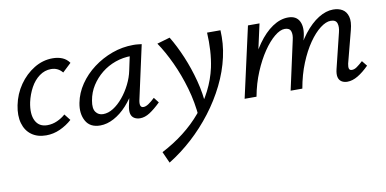

<svg xmlns="http://www.w3.org/2000/svg" viewBox="-69 -625 2240 1114"><g transform="rotate(-10 1051.0 -68.0)"><path d="M173 9Q122 9 87.5 -16Q53 -41 40 -86.5Q27 -132 39 -192Q52 -257 88.5 -309.5Q125 -362 176.5 -393.5Q228 -425 286 -425Q318 -425 343 -414.5Q368 -404 384 -381L333 -333Q320 -349 303.5 -357Q287 -365 266 -365Q229 -365 197.5 -342Q166 -319 145 -280.5Q124 -242 114 -197Q100 -128 120.5 -88Q141 -48 190 -48Q220 -48 248 -60.5Q276 -73 297 -92L326 -55Q295 -27 255.5 -9Q216 9 173 9Z M492 7Q432 7 407.5 -37Q383 -81 395 -143Q406 -200 440 -250Q474 -300 524.5 -338Q575 -376 635.5 -398Q696 -420 761 -420Q777 -420 788.5 -418.5Q800 -417 810 -416L740 -97Q732 -55 757 -55Q771 -55 788 -66.5Q805 -78 825 -97L849 -66Q813 -31 784 -12.5Q755 6 727 6Q707 6 692.5 -3Q678 -12 673.5 -30Q669 -48 675 -77L712 -243L753 -277Q740 -218 713 -167Q686 -116 650 -76.5Q614 -37 573 -15Q532 7 492 7ZM520 -55Q550 -55 580 -74Q610 -93 637 -125.5Q664 -158 684 -198Q704 -238 712 -278L735 -386L773 -356Q765 -358 756 -358.5Q747 -359 739 -359Q689 -359 644 -343Q599 -327 563 -298Q527 -269 502 -230Q477 -191 469 -143Q461 -98 476.5 -76.5Q492 -55 520 -55Z M850 289 820 222Q890 186 950 139.5Q1010 93 1056.5 37.5Q1103 -18 1135 -81Q1167 -144 1182 -212Q1192 -260 1195 -311Q1198 -362 1195 -416H1274Q1276 -377 1273 -338Q1270 -299 1261 -259Q1243 -178 1204 -99Q1165 -20 1110 52Q1055 124 989 184Q923 244 850 289ZM1063 62Q1056 -29 1031.5 -114Q1007 -199 972.5 -273Q938 -347 900 -403L976 -425Q1010 -369 1040 -298Q1070 -227 1090.5 -149Q1111 -71 1115 6Z M1948 6Q1928 6 1914 -3Q1900 -12 1895.5 -30Q1891 -48 1898 -77L1949 -285Q1957 -316 1950 -337.5Q1943 -359 1913 -359Q1885 -359 1851 -333Q1817 -307 1784 -259.5Q1751 -212 1724 -146Q1697 -80 1683 0H1633Q1656 -102 1690 -181Q1724 -260 1765.5 -313Q1807 -366 1851.5 -393.5Q1896 -421 1938 -421Q1970 -421 1992.5 -407.5Q2015 -394 2023.5 -364Q2032 -334 2019 -285L1970 -97Q1966 -78 1969 -67.5Q1972 -57 1986 -57Q2000 -57 2015 -67.5Q2030 -78 2051 -97L2076 -66Q2042 -32 2010 -13Q1978 6 1948 6ZM1343 0 1436 -416H1504L1412 0ZM1368 0Q1388 -92 1420.5 -168.5Q1453 -245 1493.5 -302Q1534 -359 1580 -390Q1626 -421 1673 -421Q1721 -421 1739 -385Q1757 -349 1742 -289L1672 0H1614L1677 -287Q1685 -319 1677.5 -339Q1670 -359 1642 -359Q1615 -359 1581.5 -331.5Q1548 -304 1515 -255.5Q1482 -207 1454.5 -141.5Q1427 -76 1413 0Z"/></g></svg>

Font: Ysabeau Office Medium
Style: Italic
Weight: 500
Italic angle: -12°
Designer: Christian Thalmann (Catharsis Fonts)
Version: Version 2.001;gftools[0.9.30]; featfreeze: tnum,lnum,ss02